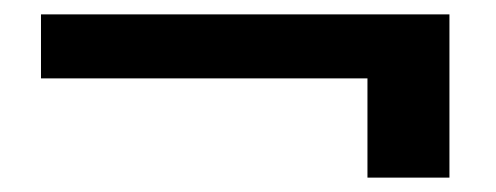

<svg xmlns="http://www.w3.org/2000/svg" viewBox="-20 -455 690 267"><path d="M37 -435H605V-208H491V-346H37Z"/></svg>

Font: Parkinsans Medium
Style: Regular
Weight: 500
Designer: Red Stone, Indian Type Foundry
Foundry: Indian Type Foundry
Version: Version 1.000